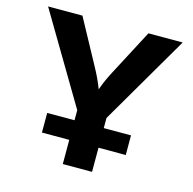

<svg xmlns="http://www.w3.org/2000/svg" viewBox="-106 -835 944 941"><g transform="rotate(15 365.5 -364.0)"><path d="M293.5 0V-273.4L23.9 -727.5H198.2L321.3 -501Q335 -476.1 346.4 -451.9Q357.9 -427.7 368.7 -399.4Q378.9 -428.2 389.9 -452.4Q400.9 -476.6 414.1 -501L533.2 -727.5H707L441.9 -273.4V0ZM154.8 -122.6V-222.2H580.1V-122.6Z"/></g></svg>

Font: Inter
Style: Bold
Weight: 700
Designer: Rasmus Andersson
Foundry: rsms
Version: Version 4.001;git-9221beed3